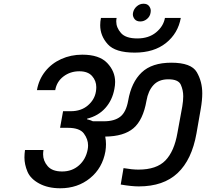

<svg xmlns="http://www.w3.org/2000/svg" viewBox="-20 -1021 1104 1029"><path d="M732 -906Q712 -906 702 -918Q692 -930 692 -945Q692 -949 693 -953Q697 -973 713 -987Q729 -1001 749 -1001Q769 -1001 778.5 -989Q788 -977 788 -963Q788 -958 787 -953Q784 -933 768 -919.5Q752 -906 732 -906ZM702 -739Q598 -739 557.5 -784Q517 -829 517 -886Q517 -905 521 -925H605Q603 -915 603 -906Q603 -873 628.5 -844Q654 -815 716 -815Q777 -815 816.5 -847.5Q856 -880 864 -925H949Q934 -842 869.5 -790.5Q805 -739 702 -739ZM898 -685Q1005 -685 1034.5 -634.5Q1064 -584 1064 -521Q1064 -484 1056 -438L1033 -306Q1008 -165 932 -93.5Q856 -22 724 -22Q685 -22 627 -32L642 -120Q689 -112 722 -112Q819 -112 866.5 -161Q914 -210 931 -309L957 -451Q962 -481 962 -505Q962 -538 949 -567Q936 -596 882 -596Q831 -596 802.5 -565Q774 -534 765 -481Q747 -378 695.5 -334Q644 -290 544 -289Q548 -269 548 -248Q548 -230 545 -210Q529 -120 462.5 -66Q396 -12 303 -12Q237 -12 190 -37.5Q143 -63 127 -101.5Q111 -140 111 -177Q111 -196 114 -217H213Q211 -205 211 -194Q211 -159 235.5 -130.5Q260 -102 313 -102Q366 -102 403 -134.5Q440 -167 450 -220Q452 -231 452 -242Q452 -275 429.5 -305.5Q407 -336 343 -336H302L318 -425H359Q415 -425 451 -456Q487 -487 494 -530Q496 -543 496 -554Q496 -588 473.5 -613.5Q451 -639 405 -639Q357 -639 320.5 -611.5Q284 -584 276 -538H178Q188 -595 222 -638Q256 -681 308 -704.5Q360 -728 421 -728Q512 -728 554.5 -683.5Q597 -639 597 -582Q597 -564 593 -544Q582 -484 544.5 -442Q507 -400 447 -385L446 -382Q469 -376 478 -371H537Q593 -371 624.5 -395.5Q656 -420 667 -482Q684 -580 739 -632.5Q794 -685 898 -685Z"/></svg>

Font: Fz Poppins Med
Style: Italic
Weight: 500
Italic angle: -10°
Designer: Ninad Kale (Devanagari), Jonny Pinhorn (Latin)
Foundry: Indian Type Foundry
Version: Vit hóa bi Vntype.Com & FontZin.Com